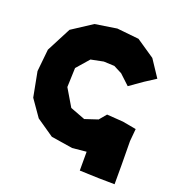

<svg xmlns="http://www.w3.org/2000/svg" viewBox="-113 -595 711 778"><g transform="rotate(20 242.5 -205.5)"><path d="M483.4 -368.2 435.5 -440.4 356.4 -494.1 261.7 -503.9 168 -489.3 81.1 -432.6 26.4 -327.1 16.6 -231.4 37.1 -124 86.9 -52.7 162.1 -1 254.9 13.7 315.4 7.8V88.9L396.5 91.8L466.8 92.8V8.8L465.8 -92.8L470.7 -146.5L412.1 -157.2L341.8 -162.1L316.4 -131.8L260.7 -113.3L196.3 -137.7L152.3 -211.9L155.3 -294.9L202.1 -348.6L255.9 -359.4L301.8 -357.4L337.9 -338.9L380.9 -298.8L436.5 -337.9Z"/></g></svg>

Font: MaokenAssortedSans-Lite
Style: Lite
Weight: 400
Version: Version 1.400